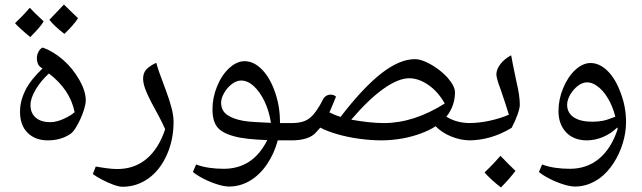

<svg xmlns="http://www.w3.org/2000/svg" viewBox="-20 -752 2823 844"><path d="M190 -135Q135 -135 101.5 -168Q68 -201 68 -261Q68 -308 91.5 -355Q115 -402 167 -451Q151 -460 146.5 -472Q142 -484 142 -495Q142 -511 149.5 -525Q157 -539 168 -543Q213 -527 256 -490Q299 -453 328 -402Q357 -352 357 -311Q357 -296 350.5 -274Q344 -252 333.5 -229Q323 -206 311.5 -188Q300 -170 289 -163Q268 -149 243.5 -142Q219 -135 190 -135ZM201 -215Q228 -215 260 -229.5Q292 -244 308 -259Q298 -309 269.5 -351.5Q241 -394 195 -429Q158 -395 136 -357Q114 -319 114 -290Q114 -255 137 -235Q160 -215 201 -215ZM263 -603Q241 -620 224.5 -635.5Q208 -651 197 -665Q202 -670 218 -687Q234 -704 261 -732Q267 -726 282.5 -711Q298 -696 323 -672Q304 -642 263 -603ZM113 -589Q91 -607 74 -622.5Q57 -638 46 -650Q60 -663 76 -679.5Q92 -696 111 -718Q117 -711 132 -696Q147 -681 172 -658Q163 -643 148 -626Q133 -609 113 -589Z M519 69Q503 69 478.5 60Q454 51 429 38Q404 25 388 13L401 -20Q429 -15 452.5 -12Q476 -9 496 -9Q571 -9 624.5 -54Q678 -99 706 -184Q699 -200 691.5 -215.5Q684 -231 675 -247Q641 -308 625 -344.5Q609 -381 609 -406Q609 -432 624 -447.5Q639 -463 667 -476Q671 -460 679 -437Q687 -414 696 -390.5Q705 -367 712 -347Q725 -312 734 -278Q743 -244 743 -216Q743 -138 713.5 -71.5Q684 -5 633 32Q581 69 519 69Z M987 68Q966 68 935.5 58.5Q905 49 875.5 34Q846 19 828 4L842 -29Q869 -19 899.5 -14.5Q930 -10 964 -10Q1026 -10 1074 -40.5Q1122 -71 1155 -136Q1106 -138 1069.5 -142Q1033 -146 1009 -153Q956 -167 935 -193.5Q914 -220 914 -272Q914 -323 934.5 -373Q955 -423 988 -453Q1021 -483 1055 -483Q1096 -483 1132 -446Q1168 -409 1190 -344Q1201 -311 1206 -278.5Q1211 -246 1211 -211H1271Q1279 -211 1279 -203V-143Q1279 -135 1271 -135H1201Q1186 -78 1154 -30.5Q1122 17 1078 43Q1035 68 987 68ZM1171 -212Q1163 -264 1143 -306Q1123 -348 1096 -373Q1069 -398 1040 -398Q1019 -398 998.5 -382Q978 -366 965 -343Q952 -320 952 -301Q952 -266 978 -247.5Q1004 -229 1049 -221Q1072 -217 1101.5 -215.5Q1131 -214 1171 -212Z M1658 -135Q1610 -135 1559 -142Q1508 -149 1463 -162Q1418 -175 1388 -191Q1384 -187 1380 -182Q1376 -177 1371 -172Q1355 -153 1327.5 -144Q1300 -135 1262 -135Q1254 -135 1254 -143V-203Q1254 -211 1262 -211Q1292 -211 1313.5 -218Q1335 -225 1352 -242.5Q1369 -260 1387 -291Q1391 -298 1394.5 -305Q1398 -312 1402 -319Q1413 -336 1434 -336Q1448 -336 1457 -327Q1447 -302 1439.5 -284.5Q1432 -267 1428 -258Q1440 -252 1452 -247Q1464 -242 1477 -238Q1575 -366 1657 -430Q1737 -492 1804 -492Q1823 -492 1848 -481.5Q1873 -471 1899.5 -452.5Q1926 -434 1948 -410Q1980 -373 1980 -346Q1980 -286 1942 -239Q1965 -225 1991 -218Q2017 -211 2048 -211Q2057 -211 2057 -203V-143Q2057 -135 2048 -135Q2005 -135 1963.5 -152Q1922 -169 1895 -197Q1867 -179 1830.5 -165.5Q1794 -152 1753 -144Q1730 -140 1706 -137.5Q1682 -135 1658 -135ZM1668 -211Q1733 -211 1800 -232.5Q1867 -254 1935 -297Q1905 -350 1862.5 -379Q1820 -408 1779 -408Q1731 -408 1666 -362Q1601 -316 1524 -226Q1563 -219 1599 -215Q1635 -211 1668 -211Z M2040 -135Q2032 -135 2032 -143V-203Q2032 -211 2040 -211Q2086 -211 2133.5 -221.5Q2181 -232 2217 -248Q2210 -271 2201 -298.5Q2192 -326 2181 -358Q2171 -384 2166.5 -400.5Q2162 -417 2162 -425Q2162 -447 2179.5 -470Q2197 -493 2227 -509Q2229 -495 2235 -466.5Q2241 -438 2250 -394Q2258 -361 2261.5 -335.5Q2265 -310 2265 -292Q2265 -277 2255.5 -249.5Q2246 -222 2229 -190Q2138 -135 2040 -135ZM2182 72Q2160 55 2142 38.5Q2124 22 2110 6Q2133 -16 2150 -34Q2167 -52 2180 -67Q2215 -30 2246 -1Q2234 15 2218 33.5Q2202 52 2182 72Z M2508 68Q2487 68 2456.5 58.5Q2426 49 2396.5 34Q2367 19 2349 4L2363 -29Q2390 -19 2420.5 -14.5Q2451 -10 2485 -10Q2560 -10 2613.5 -54.5Q2667 -99 2695 -184L2694 -192Q2665 -164 2630 -149.5Q2595 -135 2560 -135Q2502 -135 2468.5 -170.5Q2435 -206 2435 -264Q2435 -315 2455.5 -364.5Q2476 -414 2509 -445Q2542 -475 2576 -475Q2615 -475 2650.5 -440.5Q2686 -406 2709 -342Q2721 -310 2726.5 -278.5Q2732 -247 2732 -216Q2732 -169 2717.5 -122Q2703 -75 2677.5 -35.5Q2652 4 2618 30Q2566 68 2508 68ZM2584 -217Q2609 -217 2629.5 -221Q2650 -225 2685 -239Q2673 -286 2651 -322Q2629 -358 2603 -375Q2582 -390 2561 -390Q2540 -390 2520 -374.5Q2500 -359 2486 -335Q2473 -311 2473 -292Q2473 -256 2502 -236.5Q2531 -217 2584 -217Z"/></svg>

Font: Noto Naskh Arabic UI
Style: Regular
Weight: 400
Designer: Monotype Design Team, David Williams, Mohamad Dakak and Nizar Qandah
Foundry: Monotype Imaging Inc.
Version: Version 2.014